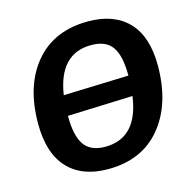

<svg xmlns="http://www.w3.org/2000/svg" viewBox="-99 -750 857 859"><g transform="rotate(-15 329.5 -321.0)"><path d="M382 -652Q502 -652 567.5 -583.5Q633 -515 633 -381Q633 -204 545 -97Q457 10 299 10Q179 10 113.5 -60Q48 -130 48 -267Q48 -443 136 -547.5Q224 -652 382 -652ZM368 -546Q220 -546 192 -361L494 -371V-372Q494 -463 465 -504.5Q436 -546 368 -546ZM186 -266Q186 -174 215.5 -132Q245 -90 312 -90Q462 -90 488 -278L186 -267Z"/></g></svg>

Font: Alegreya Sans SC
Style: Bold Italic
Weight: 700
Italic angle: -7°
Designer: Juan Pablo del Peral
Foundry: Huerta Tipografica
Version: Version 2.007